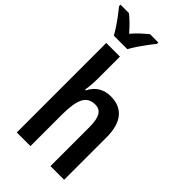

<svg xmlns="http://www.w3.org/2000/svg" viewBox="-329 -1068 1153 1153"><g transform="rotate(45 248.0 -491.5)"><path d="M182 -575Q182 -518 174 -472H181Q200 -512 234 -532.5Q268 -553 311 -553Q388 -553 428 -504.5Q468 -456 468 -360V0H352V-332Q352 -394 335 -423Q318 -452 281 -452Q225 -452 203.5 -406.5Q182 -361 182 -268V0H66V-760H182ZM67 -823Q56 -844 38 -871Q20 -898 0 -924.5Q-20 -951 -36 -971V-983H36Q78 -949 124 -896Q148 -924 169.5 -944Q191 -964 214 -983H285V-971Q269 -952 249.5 -925.5Q230 -899 211.5 -872Q193 -845 182 -823Z"/></g></svg>

Font: Noto Sans Condensed SemiBold
Style: Regular
Weight: 600
Width: 3
Designer: Monotype Design Team
Foundry: Monotype Imaging Inc.
Version: Version 2.013; ttfautohint (v1.8.4.7-5d5b)